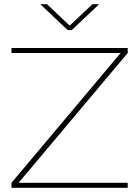

<svg xmlns="http://www.w3.org/2000/svg" viewBox="-20 -900 667 920"><path d="M592 -670H35V-646H558L35 -24V0H592V-24H69L592 -646ZM173 -880 304 -756H324L455 -880H423L314 -777L205 -880Z"/></svg>

Font: LT Wave Thin
Style: Regular
Weight: 100
Designer: Daniel Lyons
Version: Version 2.5 (Glyphs App)